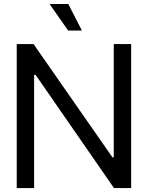

<svg xmlns="http://www.w3.org/2000/svg" viewBox="-20 -950 747 970"><path d="M642.6 -727.5V0H555.7L160.2 -571.3H152.3V0H64.5V-727.5H149.4L547.9 -155.3H554.7V-727.5ZM393.6 -795.9H324.2L230.5 -929.7H325.2Z"/></svg>

Font: Inter Tight
Style: Regular
Weight: 400
Designer: Rasmus Andersson
Foundry: rsms
Version: Version 3.002